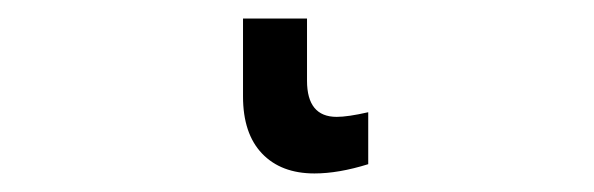

<svg xmlns="http://www.w3.org/2000/svg" viewBox="-20 39 640 207"><path d="M311 126Q311 165 343 165Q355 165 377 160V216Q345 226 319 226Q283 226 262.5 204.5Q242 183 242 143V59H311Z"/></svg>

Font: Noto Sans UI Cond
Style: Regular
Weight: 400
Width: 3
Designer: Monotype Design Team
Foundry: Monotype Imaging Inc.
Version: Version 1.001